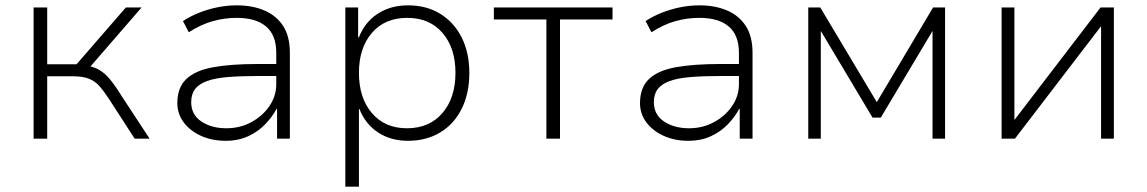

<svg xmlns="http://www.w3.org/2000/svg" viewBox="-20 -520 4303 720"><path d="M106 0V-492H157V-279H267L452 -492H511L309 -259L294 -275Q327 -272 349.5 -259.5Q372 -247 392 -223Q412 -199 436 -160L541 0H485L388 -150Q369 -179 352.5 -197.5Q336 -216 313 -225Q290 -234 252 -234H157V0Z M826 8Q775 8 734 -10.5Q693 -29 669 -61Q645 -93 645 -133Q645 -192 679 -224Q713 -256 780 -268Q847 -280 946 -280H1028V-235H948Q882 -235 834 -231Q786 -227 756 -216Q726 -205 711.5 -186Q697 -167 697 -137Q697 -90 735 -64.5Q773 -39 829 -39Q880 -39 922.5 -62Q965 -85 990.5 -122.5Q1016 -160 1016 -204V-322Q1016 -388 978 -420.5Q940 -453 868 -453Q821 -453 777 -440.5Q733 -428 688 -399L666 -441Q695 -460 728.5 -473Q762 -486 797.5 -493Q833 -500 868 -500Q926 -500 971 -481Q1016 -462 1041.5 -423Q1067 -384 1067 -322V0H1019V-112H1017Q1002 -83 975.5 -55Q949 -27 911.5 -9.5Q874 8 826 8Z M1275 180V-492H1323V-380H1326Q1348 -437 1396.5 -468.5Q1445 -500 1510 -500Q1579 -500 1630.5 -468.5Q1682 -437 1711 -380Q1740 -323 1740 -246Q1740 -170 1711.5 -112.5Q1683 -55 1631 -23.5Q1579 8 1510 8Q1445 8 1397.5 -23.5Q1350 -55 1328 -111H1326V180ZM1506 -39Q1590 -39 1639 -96Q1688 -153 1688 -247Q1688 -340 1639.5 -396.5Q1591 -453 1507 -453Q1423 -453 1374.5 -396.5Q1326 -340 1326 -247Q1326 -153 1374.5 -96Q1423 -39 1506 -39Z M2029 0V-447H1832V-492H2277V-447H2080V0Z M2561 8Q2510 8 2469 -10.5Q2428 -29 2404 -61Q2380 -93 2380 -133Q2380 -192 2414 -224Q2448 -256 2515 -268Q2582 -280 2681 -280H2763V-235H2683Q2617 -235 2569 -231Q2521 -227 2491 -216Q2461 -205 2446.5 -186Q2432 -167 2432 -137Q2432 -90 2470 -64.5Q2508 -39 2564 -39Q2615 -39 2657.5 -62Q2700 -85 2725.5 -122.5Q2751 -160 2751 -204V-322Q2751 -388 2713 -420.5Q2675 -453 2603 -453Q2556 -453 2512 -440.5Q2468 -428 2423 -399L2401 -441Q2430 -460 2463.5 -473Q2497 -486 2532.5 -493Q2568 -500 2603 -500Q2661 -500 2706 -481Q2751 -462 2776.5 -423Q2802 -384 2802 -322V0H2754V-112H2752Q2737 -83 2710.5 -55Q2684 -27 2646.5 -9.5Q2609 8 2561 8Z M3011 0V-492H3056L3268 -137L3479 -492H3524V0H3477V-404L3283 -79H3252L3058 -404V0Z M3736 0V-492H3784V-70L4107 -492H4157V0H4109V-423H4110L3786 0Z"/></svg>

Font: Nunito Sans 7pt ExtraLight
Style: Regular
Weight: 250
Designer: Vernon Adams
Foundry: Vernon Adams
Version: Version 3.101;gftools[0.9.27]